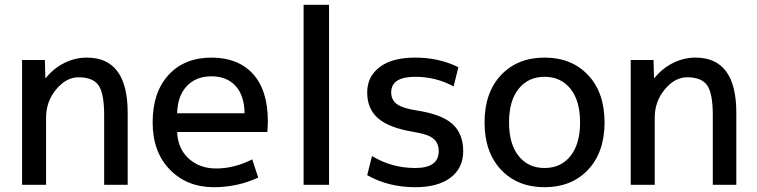

<svg xmlns="http://www.w3.org/2000/svg" viewBox="-20 -770 3155 800"><path d="M167 -520 169 -445H171Q203 -485 248 -507.5Q293 -530 342 -530Q512 -530 512 -300V0H414V-290Q414 -381 390.5 -414.5Q367 -448 307 -448Q256 -448 214 -397.5Q172 -347 172 -280V0H72V-520Z M718 -298H999Q998 -372 961.5 -412Q925 -452 861 -452Q797 -452 758.5 -411.5Q720 -371 718 -298ZM718 -220Q721 -150 766.5 -109Q812 -68 881 -68Q956 -68 1031 -106L1056 -30Q969 10 871 10Q759 10 687.5 -63.5Q616 -137 616 -260Q616 -386 682.5 -458Q749 -530 861 -530Q972 -530 1034 -462Q1096 -394 1096 -265Q1096 -250 1094 -220Z M1245 0V-750H1351V0Z M1710 -450Q1610 -450 1610 -385Q1610 -354 1633.5 -336.5Q1657 -319 1715 -310Q1820 -294 1865 -253.5Q1910 -213 1910 -140Q1910 -70 1857.5 -30Q1805 10 1710 10Q1599 10 1510 -40L1530 -120Q1612 -70 1710 -70Q1808 -70 1808 -140Q1808 -174 1785.5 -192.5Q1763 -211 1705 -220Q1602 -237 1556 -276.5Q1510 -316 1510 -385Q1510 -451 1562 -490.5Q1614 -530 1710 -530Q1809 -530 1890 -490L1870 -410Q1796 -450 1710 -450Z M2067.5 -457Q2136 -530 2249 -530Q2362 -530 2430.5 -457Q2499 -384 2499 -260Q2499 -136 2430.5 -63Q2362 10 2249 10Q2136 10 2067.5 -63Q1999 -136 1999 -260Q1999 -384 2067.5 -457ZM2141 -120Q2181 -70 2249 -70Q2317 -70 2357 -120Q2397 -170 2397 -260Q2397 -350 2357 -400Q2317 -450 2249 -450Q2181 -450 2141 -400Q2101 -350 2101 -260Q2101 -170 2141 -120Z M2703 -520 2705 -445H2707Q2739 -485 2784 -507.5Q2829 -530 2878 -530Q3048 -530 3048 -300V0H2950V-290Q2950 -381 2926.5 -414.5Q2903 -448 2843 -448Q2792 -448 2750 -397.5Q2708 -347 2708 -280V0H2608V-520Z"/></svg>

Font: M PLUS 1p Medium
Style: Regular
Weight: 500
Version: Version 1.062